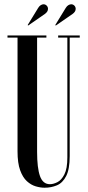

<svg xmlns="http://www.w3.org/2000/svg" viewBox="-20 -866 410 898"><path d="M188.5 12Q169 12 147 5.5Q125 -1 105.8 -18.5Q86.5 -36 74.2 -69.8Q62 -103.5 62 -158V-690H15V-700H197V-690H153.5V-155.5Q153.5 -80.5 167 -42.5Q180.5 -4.5 213.5 -4.5Q229.5 -4.5 248.5 -14Q267.5 -23.5 281.2 -50.5Q295 -77.5 295 -130V-690H252V-700H353V-690H306V-136.5Q306 -74.5 289.5 -42.5Q273 -10.5 246.2 0.8Q219.5 12 188.5 12ZM241 -746.5 238.5 -749 287.5 -829Q293 -838 300 -842Q307 -846 313 -846Q321.5 -846 327.8 -839.8Q334 -833.5 334 -824.5Q334 -811 319 -800.5ZM111.5 -746.5 109.5 -749 158.5 -829Q164 -838 170.8 -842Q177.5 -846 183.5 -846Q192 -846 198.2 -839.8Q204.5 -833.5 204.5 -824.5Q204.5 -811 189.5 -800.5Z"/></svg>

Font: Imbue 100pt Medium
Style: Regular
Weight: 500
Designer: Tyler Finck
Foundry: Etcetera Type Company
Version: Version 1.102; ttfautohint (v1.8.3)